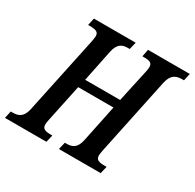

<svg xmlns="http://www.w3.org/2000/svg" viewBox="-173 -882 1066 1051"><g transform="rotate(30 360.0 -357.0)"><path d="M-18 0H244L255 -46H245C210 -46 191 -52 191 -80C191 -88 194 -102 196 -113L245 -346H468L420 -114C408 -54 377 -46 345 -46H334L323 0H587L598 -46H587C548 -46 530 -52 530 -80C530 -88 533 -102 535 -114L637 -600C650 -660 683 -668 718 -668H728L738 -714H474L465 -668H475C510 -668 528 -663 528 -635C528 -627 526 -615 523 -602L479 -400H258L299 -600C311 -660 342 -668 375 -668H385L396 -714H132L122 -668H132C171 -668 189 -662 189 -635C189 -627 187 -616 183 -595L81 -113C69 -54 37 -46 3 -46H-8Z"/></g></svg>

Font: Noto Serif Condensed Semi
Style: Italic
Weight: 600
Width: 3
Italic angle: -12°
Designer: Monotype Design Team
Foundry: Monotype Imaging Inc.
Version: Version 1.901